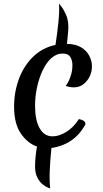

<svg xmlns="http://www.w3.org/2000/svg" viewBox="-20 -888 585 1090"><path d="M179 -288Q179 -206 205 -160Q231 -114 278 -114Q316 -114 357 -139.5Q398 -165 428 -212Q444 -209 454.5 -202.5Q465 -196 465 -182Q439 -135 406 -107Q373 -79 338 -65.5Q303 -52 272 -48Q265 19 262.5 78.5Q260 138 265 182Q265 182 252 177Q239 172 222 158.5Q205 145 192 120Q179 95 179 56Q179 35 181.5 6.5Q184 -22 190 -56Q136 -75 98 -130.5Q60 -186 60 -283Q60 -366 87.5 -440Q115 -514 167.5 -565.5Q220 -617 295 -633Q306 -705 312 -766Q318 -827 315 -868Q315 -868 328 -851.5Q341 -835 354.5 -805Q368 -775 368 -736Q368 -718 365.5 -693.5Q363 -669 360 -639Q410 -638 441 -619Q472 -600 487 -571Q502 -542 502 -511Q502 -481 489 -454Q476 -427 453 -409.5Q430 -392 399 -392Q389 -392 376.5 -394Q364 -396 353 -401Q367 -417 379 -450Q391 -483 391 -514Q392 -542 380 -563Q368 -584 336 -584Q300 -584 271 -557.5Q242 -531 221.5 -487Q201 -443 190 -391Q179 -339 179 -288Z"/></svg>

Font: Merienda Medium
Style: Regular
Weight: 500
Designer: Eduardo Rodriguez Tunni
Foundry: Eduardo Rodriguez Tunni
Version: Version 2.001; ttfautohint (v1.8.4.7-5d5b)